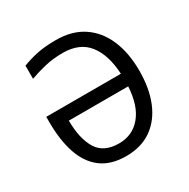

<svg xmlns="http://www.w3.org/2000/svg" viewBox="-161 -857 1001 1015"><g transform="rotate(-30 339.0 -349.0)"><path d="M306.6 -630.9Q247.6 -630.9 197 -618.9Q146.5 -606.9 103 -590.8V-670.9Q142.1 -686.5 191.4 -697.3Q240.7 -708 310.1 -708Q407.2 -708 474.4 -663.3Q541.5 -618.7 576.4 -537.6Q611.3 -456.5 611.3 -347.7Q611.3 -239.7 578.4 -159.4Q545.4 -79.1 481.9 -34.7Q418.5 9.8 326.7 9.8Q232.9 9.8 174.8 -34.7Q116.7 -79.1 89.8 -159.7Q63 -240.2 63 -348.6V-381.8H518.6Q512.2 -500 460.9 -565.4Q409.7 -630.9 306.6 -630.9ZM327.1 -67.4Q409.7 -67.4 460.9 -128.7Q512.2 -189.9 518.6 -304.7H156.2Q156.7 -194.3 195.3 -130.9Q233.9 -67.4 327.1 -67.4Z"/></g></svg>

Font: Lunasima
Style: Regular
Weight: 400
Designer: The DocRepair Project, Monotype Design Team
Foundry: Google
Version: Version 2.009